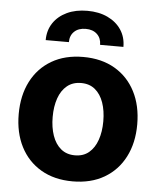

<svg xmlns="http://www.w3.org/2000/svg" viewBox="-54 -809 722 866"><g transform="rotate(5 307.0 -376.0)"><path d="M306.6 10.5Q223.8 10.5 163.6 -24.8Q103.4 -60.1 70.9 -123.4Q38.5 -186.7 38.5 -270.7Q38.5 -355.3 70.9 -418.7Q103.4 -482.1 163.6 -517.4Q223.8 -552.7 306.6 -552.7Q389.6 -552.7 449.9 -517.4Q510.1 -482.1 542.6 -418.7Q575.2 -355.3 575.2 -270.7Q575.2 -186.7 542.6 -123.4Q510.1 -60.1 449.9 -24.8Q389.6 10.5 306.6 10.5ZM307.2 -107.4Q345.1 -107.4 370.4 -128.6Q395.7 -149.8 408.6 -187Q421.5 -224.1 421.5 -271.3Q421.5 -319.1 408.6 -356Q395.7 -392.8 370.4 -413.8Q345.1 -434.8 307.2 -434.8Q269.2 -434.8 243.6 -413.8Q218 -392.8 205.1 -356Q192.2 -319.1 192.2 -271.3Q192.2 -224.1 205.1 -187Q218 -149.8 243.6 -128.6Q269.2 -107.4 307.2 -107.4ZM130.7 -613.7Q130.7 -657.9 152.9 -691.2Q175.1 -724.4 214.7 -743.1Q254.4 -761.7 306.6 -761.7Q359.1 -761.7 398.6 -743.1Q438.2 -724.4 460.4 -691.2Q482.6 -657.9 482.6 -613.7H377Q377 -643.9 357.9 -661.9Q338.9 -679.9 306.6 -679.9Q273.8 -679.9 254.8 -661.9Q235.7 -643.9 235.7 -613.7Z"/></g></svg>

Font: Inter
Style: Regular
Weight: 400
Designer: Rasmus Andersson
Foundry: rsms
Version: Version 4.000;git-8c9346024